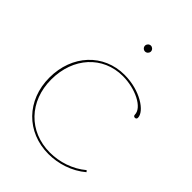

<svg xmlns="http://www.w3.org/2000/svg" viewBox="-206 -813 917 917"><g transform="rotate(45 252.5 -354.0)"><path d="M247.5 -690C247.5 -679 257 -670 267.5 -670C278.5 -670 287.5 -679.5 287.5 -690C287.5 -701 278 -710 267.5 -710C256.5 -710 247.5 -700.5 247.5 -690ZM32.5 -259C32.5 -106.5 139.5 2.5 287.5 2.5C353.5 2.5 424 -19.5 477.5 -65L471 -72.5C419.5 -29 351.5 -7.5 287.5 -7.5C145 -7.5 45 -112 45 -259C45 -407 141.5 -512.5 276 -512.5C361 -512.5 446.5 -470.5 446.5 -422.5C446.5 -416 450.5 -412 457 -412C463.5 -412 467.5 -416 467.5 -422.5C467.5 -465 383.5 -522.5 277.5 -522.5C136 -522.5 32.5 -412 32.5 -259Z"/></g></svg>

Font: Znikomit
Style: Regular
Weight: 100
Designer: gluk
Foundry: gluk
Version: Version 0.55